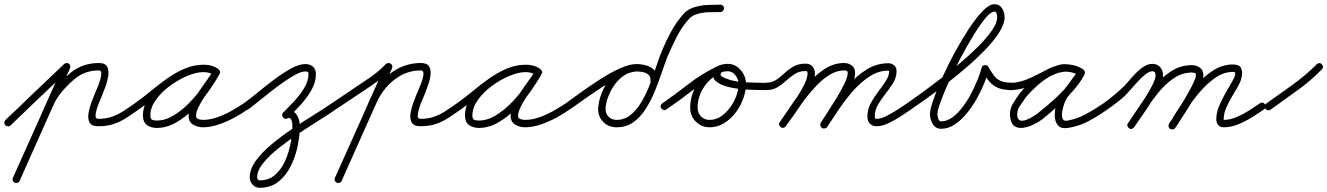

<svg xmlns="http://www.w3.org/2000/svg" viewBox="-38 -580 6276 908"><path d="M-12 -13Q20 -43 52.5 -74Q85 -105 117 -136Q154 -171 191 -206.5Q228 -242 265 -277Q270 -282 277.5 -282Q285 -282 290 -277Q295 -271 294.5 -264Q294 -257 289 -252Q252 -216 215 -181Q178 -146 141 -111Q109 -80 76.5 -49Q44 -18 12 13Q7 18 -0.5 17.5Q-8 17 -13 12Q-18 7 -17.5 -0.5Q-17 -8 -12 -13ZM284 -280Q291 -277 293.5 -270.5Q296 -264 293 -257Q233 -124 173.5 9Q114 142 55 275Q52 282 45 284.5Q38 287 32 284Q25 281 22.5 274Q20 267 23 261Q83 128 142.5 -5.5Q202 -139 261 -272Q264 -278 271 -280.5Q278 -283 284 -280ZM187 -61Q180 -63 177 -70Q174 -77 177 -83Q194 -128 226.5 -167Q259 -206 296 -236Q353 -282 429 -282Q460 -282 469 -264Q478 -246 474 -220.5Q470 -195 460.5 -169.5Q451 -144 445 -130Q443 -124 435.5 -106.5Q428 -89 421 -68.5Q414 -48 414 -33Q414 -18 427 -18Q464 -18 492 -28Q520 -38 545.5 -54.5Q571 -71 599 -91Q605 -95 612 -94Q619 -93 623 -87Q627 -81 626 -74Q625 -67 619 -63Q588 -41 559.5 -22.5Q531 -4 499.5 6.5Q468 17 427 17Q394 17 385 -1.5Q376 -20 381 -47.5Q386 -75 396.5 -101.5Q407 -128 413 -143Q415 -148 422 -164Q429 -180 435 -199.5Q441 -219 441 -233Q441 -247 429 -247Q366 -247 318 -209Q284 -181 254.5 -146Q225 -111 209 -71Q207 -64 200 -61Q193 -58 187 -61Z M595 -67Q590 -73 591.5 -80Q593 -87 599 -91Q636 -117 674 -148.5Q712 -180 752 -208.5Q792 -237 835.5 -255.5Q879 -274 927 -274Q944 -274 961 -269.5Q978 -265 992 -255Q999 -250 999.5 -243.5Q1000 -237 997 -232Q993 -226 986.5 -224Q980 -222 973 -226Q951 -239 925 -239Q891 -239 848 -221Q805 -203 765 -173.5Q725 -144 699 -107.5Q673 -71 673 -34Q673 -18 681 -14Q689 -10 704 -10Q744 -10 784 -34.5Q824 -59 860 -96.5Q896 -134 924 -174.5Q952 -215 970 -246Q974 -254 981 -255Q988 -256 993 -253Q999 -250 1002 -243.5Q1005 -237 1000 -230Q990 -211 971.5 -184.5Q953 -158 934 -130Q915 -102 902 -76Q889 -50 889 -32Q889 -20 901 -16.5Q913 -13 922 -13Q954 -13 988.5 -25Q1023 -37 1056 -55.5Q1089 -74 1114 -91Q1120 -95 1127 -94Q1134 -93 1138 -87Q1142 -81 1141 -74Q1140 -67 1134 -63Q1106 -43 1070 -23.5Q1034 -4 995.5 9Q957 22 922 22Q897 22 875.5 9.5Q854 -3 854 -32Q854 -57 867 -85Q880 -113 899 -141.5Q918 -170 937.5 -196.5Q957 -223 970 -246Q974 -254 981 -255.5Q988 -257 993 -253Q999 -250 1002 -243.5Q1005 -237 1000 -230Q980 -193 949 -149Q918 -105 878.5 -65.5Q839 -26 794.5 -0.5Q750 25 704 25Q675 25 656.5 11Q638 -3 638 -34Q638 -79 666.5 -121.5Q695 -164 739.5 -198.5Q784 -233 834 -253.5Q884 -274 925 -274Q961 -274 991 -256Q998 -252 998.5 -245Q999 -238 995 -232Q992 -227 985.5 -224.5Q979 -222 972 -227Q962 -234 950 -236.5Q938 -239 927 -239Q883 -239 842.5 -221Q802 -203 763.5 -175Q725 -147 689 -116.5Q653 -86 619 -63Q613 -58 606 -59.5Q599 -61 595 -67Z M1113 -90Q1140 -109 1177.5 -140Q1215 -171 1257 -202.5Q1299 -234 1337.5 -255.5Q1376 -277 1406 -277Q1427 -277 1441.5 -265Q1456 -253 1456 -230Q1456 -191 1434.5 -153.5Q1413 -116 1382.5 -83Q1352 -50 1326 -24Q1321 -18 1314 -18Q1307 -18 1302 -24Q1297 -29 1297 -36Q1297 -43 1302 -48Q1324 -70 1352 -100Q1380 -130 1400.5 -163.5Q1421 -197 1421 -230Q1421 -238 1417 -240Q1413 -242 1406 -242Q1387 -242 1360 -227.5Q1333 -213 1301 -190.5Q1269 -168 1237.5 -143Q1206 -118 1179 -96Q1152 -74 1133 -61Q1127 -57 1120 -58.5Q1113 -60 1109 -66Q1105 -72 1106 -79Q1107 -86 1113 -90ZM1298 -29Q1295 -35 1297.5 -42Q1300 -49 1307 -52Q1331 -63 1347.5 -53.5Q1364 -44 1372 -24Q1380 -4 1380 17Q1380 59 1370 109Q1360 159 1337.5 204.5Q1315 250 1279 279Q1243 308 1190 308Q1170 308 1156.5 293Q1143 278 1143 259Q1143 220 1172 180Q1201 140 1247.5 101.5Q1294 63 1347 27.5Q1400 -8 1448.5 -38Q1497 -68 1530 -91Q1536 -95 1543 -94Q1550 -93 1554 -87Q1558 -81 1557 -74Q1556 -67 1550 -63Q1521 -42 1475 -13.5Q1429 15 1377.5 49.5Q1326 84 1280.5 120Q1235 156 1206.5 191.5Q1178 227 1178 259Q1178 264 1181.5 268.5Q1185 273 1190 273Q1234 273 1264 246Q1294 219 1311.5 178.5Q1329 138 1337 94.5Q1345 51 1345 17Q1345 10 1343.5 -0.5Q1342 -11 1337 -18Q1332 -25 1321 -20Q1315 -17 1308 -19.5Q1301 -22 1298 -29Z M1530 -91Q1572 -120 1614 -147.5Q1656 -175 1698 -204Q1722 -220 1744.5 -238Q1767 -256 1787 -277Q1792 -282 1799.5 -282Q1807 -282 1812 -277Q1817 -272 1817.5 -265Q1818 -258 1813 -252Q1791 -230 1767 -211Q1743 -192 1718 -175Q1676 -146 1633.5 -118.5Q1591 -91 1550 -63Q1544 -58 1537 -59.5Q1530 -61 1526 -67Q1521 -73 1522.5 -80Q1524 -87 1530 -91ZM1807 -280Q1814 -277 1816.5 -270.5Q1819 -264 1816 -257Q1756 -124 1696.5 9Q1637 142 1578 275Q1575 282 1568 284.5Q1561 287 1555 284Q1548 281 1545.5 274Q1543 267 1546 261Q1606 128 1665.5 -5.5Q1725 -139 1784 -272Q1787 -278 1794 -280.5Q1801 -283 1807 -280ZM1710 -61Q1703 -63 1700 -70Q1697 -77 1700 -83Q1717 -129 1747 -170.5Q1777 -212 1818 -240Q1879 -282 1952 -282Q1982 -282 1991.5 -265.5Q2001 -249 1998 -224.5Q1995 -200 1986 -176.5Q1977 -153 1972 -138Q1969 -130 1960.5 -111Q1952 -92 1945 -70Q1938 -48 1937.5 -33Q1937 -18 1950 -18Q1987 -18 2015 -28Q2043 -38 2068.5 -54.5Q2094 -71 2122 -91Q2128 -95 2135 -94Q2142 -93 2146 -87Q2150 -81 2149 -74Q2148 -67 2142 -63Q2111 -41 2082.5 -22.5Q2054 -4 2022.5 6.5Q1991 17 1950 17Q1923 17 1912.5 4Q1902 -9 1902.5 -29.5Q1903 -50 1910 -73.5Q1917 -97 1925.5 -117.5Q1934 -138 1939 -151Q1941 -156 1947.5 -171Q1954 -186 1959.5 -203.5Q1965 -221 1964.5 -234Q1964 -247 1952 -247Q1890 -247 1838 -211Q1801 -186 1774.5 -149Q1748 -112 1732 -71Q1730 -64 1723 -61Q1716 -58 1710 -61Z M2118 -67Q2113 -73 2114.5 -80Q2116 -87 2122 -91Q2159 -117 2197 -148.5Q2235 -180 2275 -208.5Q2315 -237 2358.5 -255.5Q2402 -274 2450 -274Q2467 -274 2484 -269.5Q2501 -265 2515 -255Q2522 -250 2522.5 -243.5Q2523 -237 2520 -232Q2516 -226 2509.5 -224Q2503 -222 2496 -226Q2474 -239 2448 -239Q2414 -239 2371 -221Q2328 -203 2288 -173.5Q2248 -144 2222 -107.5Q2196 -71 2196 -34Q2196 -18 2204 -14Q2212 -10 2227 -10Q2267 -10 2307 -34.5Q2347 -59 2383 -96.5Q2419 -134 2447 -174.5Q2475 -215 2493 -246Q2497 -254 2504 -255Q2511 -256 2516 -253Q2522 -250 2525 -243.5Q2528 -237 2523 -230Q2513 -211 2494.5 -184.5Q2476 -158 2457 -130Q2438 -102 2425 -76Q2412 -50 2412 -32Q2412 -20 2424 -16.5Q2436 -13 2445 -13Q2477 -13 2511.5 -25Q2546 -37 2579 -55.5Q2612 -74 2637 -91Q2643 -95 2650 -94Q2657 -93 2661 -87Q2665 -81 2664 -74Q2663 -67 2657 -63Q2629 -43 2593 -23.5Q2557 -4 2518.5 9Q2480 22 2445 22Q2420 22 2398.5 9.5Q2377 -3 2377 -32Q2377 -57 2390 -85Q2403 -113 2422 -141.5Q2441 -170 2460.5 -196.5Q2480 -223 2493 -246Q2497 -254 2504 -255.5Q2511 -257 2516 -253Q2522 -250 2525 -243.5Q2528 -237 2523 -230Q2503 -193 2472 -149Q2441 -105 2401.5 -65.5Q2362 -26 2317.5 -0.5Q2273 25 2227 25Q2198 25 2179.5 11Q2161 -3 2161 -34Q2161 -79 2189.5 -121.5Q2218 -164 2262.5 -198.5Q2307 -233 2357 -253.5Q2407 -274 2448 -274Q2484 -274 2514 -256Q2521 -252 2521.5 -245Q2522 -238 2518 -232Q2515 -227 2508.5 -224.5Q2502 -222 2495 -227Q2485 -234 2473 -236.5Q2461 -239 2450 -239Q2406 -239 2365.5 -221Q2325 -203 2286.5 -175Q2248 -147 2212 -116.5Q2176 -86 2142 -63Q2136 -58 2129 -59.5Q2122 -61 2118 -67Z M2637 -91Q2666 -112 2709 -143Q2752 -174 2800 -205Q2848 -236 2893.5 -256.5Q2939 -277 2974 -277Q2998 -277 3021.5 -269.5Q3045 -262 3060 -244.5Q3075 -227 3073 -199Q3072 -190 3066.5 -186Q3061 -182 3054 -183Q3048 -183 3042.5 -188Q3037 -193 3038 -202Q3039 -218 3028.5 -227Q3018 -236 3002.5 -239Q2987 -242 2974 -242Q2943 -242 2917 -225.5Q2891 -209 2871.5 -183Q2852 -157 2840 -127Q2828 -97 2826 -70Q2824 -46 2838.5 -29.5Q2853 -13 2878 -13Q2916 -13 2945.5 -37.5Q2975 -62 2997.5 -101Q3020 -140 3037 -185Q3054 -230 3067.5 -271.5Q3081 -313 3093 -341Q3112 -387 3136.5 -431.5Q3161 -476 3194 -514Q3214 -536 3244.5 -545.5Q3275 -555 3308 -556.5Q3341 -558 3369 -558Q3376 -558 3381 -553Q3386 -548 3386 -541Q3386 -534 3381 -528.5Q3376 -523 3369 -523Q3348 -523 3319 -522.5Q3290 -522 3263 -515Q3236 -508 3220 -490Q3186 -452 3162.5 -406Q3139 -360 3119 -313Q3106 -280 3091.5 -236.5Q3077 -193 3058.5 -148Q3040 -103 3015 -64Q2990 -25 2956.5 -1.5Q2923 22 2878 22Q2838 22 2813 -5.5Q2788 -33 2791 -72Q2794 -107 2808.5 -142.5Q2823 -178 2847.5 -209Q2872 -240 2904 -258.5Q2936 -277 2974 -277Q2998 -277 3021.5 -269.5Q3045 -262 3060 -244.5Q3075 -227 3073 -199Q3072 -190 3066.5 -186Q3061 -182 3054 -183Q3048 -183 3042.5 -188Q3037 -193 3038 -202Q3039 -218 3028.5 -227Q3018 -236 3002.5 -239Q2987 -242 2974 -242Q2952 -242 2919.5 -228Q2887 -214 2849.5 -192Q2812 -170 2775.5 -145.5Q2739 -121 2708 -98.5Q2677 -76 2657 -63Q2651 -58 2644 -59.5Q2637 -61 2633 -67Q2628 -73 2629.5 -80Q2631 -87 2637 -91Z M3094 -91Q3157 -135 3219.5 -183.5Q3282 -232 3351 -265Q3358 -269 3364.5 -266Q3371 -263 3374 -257Q3377 -251 3375.5 -244Q3374 -237 3366 -234Q3320 -212 3290.5 -167Q3261 -122 3261 -71Q3261 -46 3277 -29.5Q3293 -13 3318 -13Q3347 -13 3371.5 -29.5Q3396 -46 3415 -72Q3434 -98 3444.5 -127.5Q3455 -157 3455 -183Q3455 -204 3440.5 -223.5Q3426 -243 3403 -243Q3397 -243 3385 -241.5Q3373 -240 3371 -232Q3371 -232 3371 -232Q3371 -232 3370 -232Q3370 -232 3370 -232Q3370 -232 3370 -232Q3368 -224 3375 -219Q3382 -214 3388 -212Q3416 -199 3450.5 -194.5Q3485 -190 3520 -189.5Q3555 -189 3585 -188Q3592 -188 3597.5 -183Q3603 -178 3603 -171Q3602 -164 3597 -158.5Q3592 -153 3585 -154Q3571 -154 3539 -154.5Q3507 -155 3468.5 -158.5Q3430 -162 3396.5 -171.5Q3363 -181 3345 -198.5Q3327 -216 3338 -244Q3338 -244 3338 -244Q3338 -244 3338 -244Q3337 -244 3337 -244Q3337 -244 3337 -244Q3345 -264 3364.5 -271Q3384 -278 3403 -278Q3440 -278 3465 -248.5Q3490 -219 3490 -183Q3490 -150 3477 -114Q3464 -78 3440.5 -47Q3417 -16 3385.5 3Q3354 22 3318 22Q3279 22 3252.5 -5Q3226 -32 3226 -71Q3226 -132 3261 -186Q3296 -240 3351 -265Q3359 -269 3365 -266Q3371 -263 3374 -257Q3377 -251 3375.5 -244.5Q3374 -238 3366 -234Q3299 -201 3237.5 -153Q3176 -105 3114 -63Q3108 -58 3101 -59.5Q3094 -61 3090 -67Q3085 -73 3086.5 -80Q3088 -87 3094 -91Z M3585 -189Q3613 -189 3633 -202.5Q3653 -216 3671.5 -233.5Q3690 -251 3713.5 -265Q3737 -279 3772 -279Q3793 -279 3804.5 -265.5Q3816 -252 3816 -232Q3816 -206 3800.5 -172.5Q3785 -139 3762 -103.5Q3739 -68 3716.5 -36.5Q3694 -5 3678 17Q3674 23 3667 24Q3660 25 3654 21Q3648 17 3647 10Q3646 3 3650 -3Q3663 -22 3684.5 -51.5Q3706 -81 3728 -115Q3750 -149 3765.5 -180Q3781 -211 3781 -232Q3781 -238 3779.5 -241Q3778 -244 3772 -244Q3742 -244 3720.5 -230Q3699 -216 3680 -198.5Q3661 -181 3639 -167.5Q3617 -154 3585 -154Q3578 -154 3573 -159Q3568 -164 3568 -171Q3568 -178 3573 -183.5Q3578 -189 3585 -189ZM3654 21Q3648 17 3646.5 10Q3645 3 3650 -3Q3675 -39 3707 -86.5Q3739 -134 3777.5 -178.5Q3816 -223 3860 -252.5Q3904 -282 3954 -282Q3975 -282 3990.5 -270Q4006 -258 4006 -235Q4006 -210 3991 -176Q3976 -142 3954 -106Q3932 -70 3910 -37Q3888 -4 3874 18Q3870 24 3863 26Q3856 28 3850 24Q3844 20 3842 13Q3840 6 3844 0Q3856 -19 3876.5 -50.5Q3897 -82 3919 -118Q3941 -154 3956 -185.5Q3971 -217 3971 -235Q3971 -243 3966 -245Q3961 -247 3954 -247Q3921 -247 3888.5 -228Q3856 -209 3826 -178Q3796 -147 3769 -111.5Q3742 -76 3719 -42Q3696 -8 3678 17Q3674 23 3667 24.5Q3660 26 3654 21ZM3849 25Q3843 21 3841.5 13.5Q3840 6 3844 0Q3871 -39 3904 -87.5Q3937 -136 3976.5 -180Q4016 -224 4062.5 -252.5Q4109 -281 4163 -281Q4179 -281 4190.5 -271Q4202 -261 4202 -244Q4202 -214 4186 -188Q4170 -162 4150 -137Q4130 -112 4114.5 -86Q4099 -60 4099 -29Q4099 -22 4100.5 -20Q4102 -18 4109 -18Q4128 -18 4155.5 -32Q4183 -46 4209.5 -63.5Q4236 -81 4251 -91Q4257 -95 4264 -94Q4271 -93 4275 -87Q4279 -81 4278 -74Q4277 -67 4271 -63Q4252 -50 4223.5 -31Q4195 -12 4164 2.5Q4133 17 4109 17Q4087 17 4075.5 4.5Q4064 -8 4064 -29Q4064 -62 4079.5 -91Q4095 -120 4115 -146Q4135 -172 4151 -196.5Q4167 -221 4167 -244Q4167 -246 4163 -246Q4116 -246 4073.5 -218Q4031 -190 3994.5 -148Q3958 -106 3927.5 -60.5Q3897 -15 3874 20Q3870 26 3862.5 27.5Q3855 29 3849 25Z M4251 -91Q4274 -107 4313.5 -135.5Q4353 -164 4401.5 -201Q4450 -238 4498.5 -278.5Q4547 -319 4587.5 -359.5Q4628 -400 4653 -436Q4678 -472 4678 -499Q4678 -505 4675.5 -515Q4673 -525 4664 -525Q4648 -525 4622.5 -494.5Q4597 -464 4567 -415Q4537 -366 4506.5 -309Q4476 -252 4451 -197Q4426 -142 4410.5 -99.5Q4395 -57 4395 -40Q4395 -32 4399 -19Q4403 -6 4413 -6Q4440 -6 4466 -25Q4492 -44 4515 -74.5Q4538 -105 4556 -140Q4574 -175 4586.5 -206.5Q4599 -238 4604 -259Q4606 -270 4619 -272Q4631 -273 4636 -264Q4650 -239 4663 -222Q4676 -205 4695 -197Q4714 -189 4747 -189Q4754 -189 4759.5 -183.5Q4765 -178 4765 -171Q4765 -164 4759.5 -159Q4754 -154 4747 -154Q4708 -154 4683 -164Q4658 -174 4640.5 -195Q4623 -216 4606 -246Q4603 -251 4608 -254.5Q4613 -258 4620 -259Q4627 -260 4633 -258Q4639 -256 4638 -251Q4632 -225 4617.5 -188.5Q4603 -152 4582 -114.5Q4561 -77 4534.5 -44.5Q4508 -12 4477.5 8.5Q4447 29 4413 29Q4386 29 4373 6.5Q4360 -16 4360 -40Q4360 -62 4376 -108.5Q4392 -155 4418.5 -214Q4445 -273 4478 -333.5Q4511 -394 4545 -445.5Q4579 -497 4610 -528.5Q4641 -560 4664 -560Q4689 -560 4701 -540.5Q4713 -521 4713 -499Q4713 -467 4688 -427.5Q4663 -388 4621.5 -345Q4580 -302 4530.5 -259.5Q4481 -217 4431.5 -179Q4382 -141 4339.5 -111Q4297 -81 4271 -63Q4265 -58 4258 -59.5Q4251 -61 4247 -67Q4242 -73 4243.5 -80Q4245 -87 4251 -91Z M4718 -171Q4718 -178 4723 -183.5Q4728 -189 4735 -189Q4737 -189 4738.5 -189Q4740 -189 4742 -189Q4744 -189 4746.5 -189Q4749 -189 4751 -189Q4751 -189 4750 -188Q4750 -188 4750 -188Q4793 -192 4833.5 -211Q4874 -230 4912 -250Q4912 -250 4912 -250.5Q4912 -251 4912 -251Q4912 -251 4912.5 -251Q4913 -251 4913 -251Q4941 -264 4966.5 -272Q4992 -280 5024 -274Q5024 -274 5024 -274Q5024 -274 5024 -274Q5024 -274 5024 -274Q5024 -274 5024 -274Q5040 -271 5054.5 -266Q5069 -261 5083 -253Q5090 -249 5091 -242Q5092 -235 5089 -229Q5085 -223 5078.5 -221Q5072 -219 5065 -223Q5048 -234 5029 -238Q5029 -238 5029 -238Q5029 -238 5029 -238Q5029 -238 5029 -238Q5029 -238 5029 -238Q4999 -245 4970 -236Q4970 -236 4970 -236Q4970 -236 4970 -236Q4969 -236 4969 -236Q4969 -236 4969 -236Q4960 -234 4951.5 -230Q4943 -226 4935 -222Q4935 -222 4935 -222Q4935 -222 4935 -222Q4935 -222 4935 -222.5Q4935 -223 4935 -223Q4900 -204 4870 -177.5Q4840 -151 4814 -121Q4814 -121 4814.5 -121Q4815 -121 4815 -121Q4815 -121 4815 -121.5Q4815 -122 4815 -122Q4801 -102 4785.5 -79.5Q4770 -57 4773 -31Q4776 -13 4788 -10Q4800 -7 4816.5 -13.5Q4833 -20 4847.5 -29Q4862 -38 4868 -43Q4900 -68 4937.5 -101Q4975 -134 5008 -171Q5041 -208 5059 -244Q5063 -251 5070 -252Q5077 -253 5083 -249Q5089 -246 5091.5 -239.5Q5094 -233 5090 -226Q5080 -212 5070 -199Q5054 -178 5038.5 -156.5Q5023 -135 5006 -115Q5006 -115 5006.5 -115Q5007 -115 5007 -115Q5007 -115 5007 -115Q5007 -115 5007 -115Q5002 -109 4995.5 -91Q4989 -73 4985.5 -53.5Q4982 -34 4986.5 -20.5Q4991 -7 5007 -9Q5055 -17 5098 -40.5Q5141 -64 5180 -91Q5186 -95 5193 -94Q5200 -93 5204 -87Q5208 -81 5207 -74Q5206 -67 5200 -63Q5158 -33 5111.5 -8Q5065 17 5013 25Q4979 30 4964.5 12Q4950 -6 4950 -34.5Q4950 -63 4958.5 -91.5Q4967 -120 4979 -137Q4979 -137 4979 -137Q4979 -137 4979 -137Q4979 -137 4979.5 -137Q4980 -137 4980 -137Q4996 -157 5011.5 -178Q5027 -199 5042 -220Q5052 -232 5060 -246Q5065 -253 5071.5 -253.5Q5078 -254 5084 -251Q5089 -248 5091.5 -242Q5094 -236 5091 -228Q5071 -189 5036.5 -150.5Q5002 -112 4963 -77Q4924 -42 4890 -15Q4874 -3 4850.5 8.5Q4827 20 4802.5 24Q4778 28 4760.5 17Q4743 6 4739 -27Q4735 -61 4751.5 -88.5Q4768 -116 4787 -142Q4787 -142 4787 -142.5Q4787 -143 4787 -143Q4787 -143 4787.5 -143Q4788 -143 4788 -143Q4816 -176 4848.5 -204.5Q4881 -233 4919 -253Q4919 -253 4919 -253.5Q4919 -254 4919 -254Q4919 -254 4919 -254Q4919 -254 4919 -254Q4929 -259 4939.5 -263Q4950 -267 4961 -270Q4961 -270 4961 -270Q4961 -270 4960 -270Q4960 -270 4960 -270Q4960 -270 4960 -270Q4997 -281 5037 -272Q5037 -272 5037 -272Q5037 -272 5037 -272Q5037 -272 5037 -272Q5037 -272 5037 -272Q5061 -267 5083 -253Q5091 -248 5091.5 -241.5Q5092 -235 5089 -229Q5086 -223 5079 -221Q5072 -219 5065 -223Q5054 -230 5042.5 -234Q5031 -238 5018 -240Q5018 -240 5018 -240Q5018 -240 5018 -240Q5018 -240 5018 -240Q5018 -240 5018 -240Q4992 -244 4971 -237Q4950 -230 4927 -219Q4927 -219 4927.5 -219Q4928 -219 4928 -219Q4928 -219 4928 -219.5Q4928 -220 4928 -220Q4887 -197 4843.5 -177.5Q4800 -158 4752 -154Q4752 -154 4752 -154Q4751 -154 4751 -154Q4749 -154 4746.5 -154Q4744 -154 4742 -154Q4740 -154 4738.5 -154Q4737 -154 4735 -154Q4728 -154 4723 -159Q4718 -164 4718 -171Z M5180 -91Q5226 -124 5266 -161Q5280 -173 5296.5 -193Q5313 -213 5332 -232.5Q5351 -252 5371 -265Q5391 -278 5412 -278Q5435 -278 5448.5 -262.5Q5462 -247 5462 -224Q5462 -202 5446 -168.5Q5430 -135 5406.5 -98Q5383 -61 5360.5 -29Q5338 3 5325 22Q5321 28 5314 29.5Q5307 31 5301 26Q5295 22 5293.5 15Q5292 8 5297 2Q5307 -13 5328.5 -43.5Q5350 -74 5372.5 -109.5Q5395 -145 5411 -176Q5427 -207 5427 -224Q5427 -243 5412 -243Q5398 -243 5380 -229Q5362 -215 5343 -194.5Q5324 -174 5308 -155.5Q5292 -137 5283 -128Q5244 -93 5200 -63Q5194 -58 5187 -59.5Q5180 -61 5176 -67Q5171 -73 5172.5 -80Q5174 -87 5180 -91ZM5301 26Q5295 22 5293.5 15Q5292 8 5297 2Q5323 -36 5354 -83Q5385 -130 5421.5 -173Q5458 -216 5502 -244Q5546 -272 5599 -272Q5620 -272 5636.5 -260Q5653 -248 5653 -225Q5653 -205 5637.5 -171Q5622 -137 5599.5 -99.5Q5577 -62 5555 -29Q5533 4 5521 24Q5517 30 5510 31.5Q5503 33 5496 29Q5490 25 5488.5 18Q5487 11 5491 4Q5499 -7 5514 -30.5Q5529 -54 5547 -83Q5565 -112 5581 -140.5Q5597 -169 5607.5 -191.5Q5618 -214 5618 -225Q5618 -233 5611.5 -235Q5605 -237 5599 -237Q5553 -237 5513 -210Q5473 -183 5439.5 -141.5Q5406 -100 5377.5 -56Q5349 -12 5325 22Q5321 28 5314 29.5Q5307 31 5301 26ZM5491 6Q5513 -32 5544 -79Q5575 -126 5613 -170.5Q5651 -215 5695.5 -244.5Q5740 -274 5789 -275Q5821 -276 5830 -260Q5839 -244 5835 -221Q5831 -198 5821 -180Q5808 -156 5791 -128Q5774 -100 5761.5 -71.5Q5749 -43 5749 -16Q5749 -13 5749 -13Q5779 -13 5809.5 -26Q5840 -39 5868.5 -57Q5897 -75 5920 -91Q5926 -96 5933 -94.5Q5940 -93 5944 -87Q5949 -81 5947.5 -74Q5946 -67 5940 -63Q5913 -44 5881.5 -24.5Q5850 -5 5816.5 8.5Q5783 22 5749 22Q5732 22 5723 11Q5714 0 5714 -16Q5714 -47 5727 -78Q5740 -109 5757.5 -139.5Q5775 -170 5790 -196Q5793 -202 5798.5 -212.5Q5804 -223 5804 -232Q5804 -241 5791 -240Q5747 -239 5707 -210.5Q5667 -182 5631.5 -139.5Q5596 -97 5568 -53Q5540 -9 5521 24Q5517 30 5510 31.5Q5503 33 5497 30Q5490 26 5488.5 19Q5487 12 5491 6Z M5950 -90Q6011 -133 6073.5 -178Q6136 -223 6189 -276Q6194 -281 6201 -281.5Q6208 -282 6213 -276Q6218 -271 6218.5 -264Q6219 -257 6213 -252Q6160 -197 6096 -151.5Q6032 -106 5970 -61Q5964 -57 5957 -58.5Q5950 -60 5946 -66Q5942 -71 5943 -78.5Q5944 -86 5950 -90Z"/></svg>

Font: FRB American Cursive Guidelines Arrows
Style: Italic
Weight: 400
Italic angle: -25°
Version: Version 2.0;Modular Font Editor K font №1